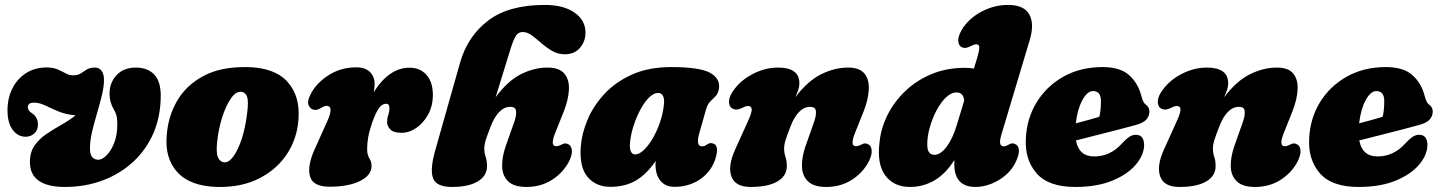

<svg xmlns="http://www.w3.org/2000/svg" viewBox="-20 -747 5852 780"><path d="M633 -359Q633 -275.5 603.8 -207.2Q574.5 -139 521.2 -89.8Q468 -40.5 397 -14Q326 12.5 242.5 12.5Q173.5 12.5 137.5 -12.8Q101.5 -38 101.5 -88.5Q101.5 -128.5 120.2 -155.5Q139 -182.5 168.5 -202.5Q198 -222.5 229.8 -240.2Q261.5 -258 287 -278.5Q247 -282 217.2 -294.5Q187.5 -307 163.8 -318.5Q140 -330 117.5 -330Q93 -330 93 -311.5Q93 -297.5 110.5 -286.5Q134 -271 134 -241.5Q134.5 -219 119.8 -205.2Q105 -191.5 84.5 -191.5Q52.5 -191.5 31.5 -219.5Q10.5 -247.5 10.5 -299Q10.5 -349 30.5 -388.2Q50.5 -427.5 86.2 -450.2Q122 -473 169.5 -473Q196 -473 214.2 -465Q232.5 -457 246.8 -449Q261 -441 277 -441Q296 -441 308 -448.8Q320 -456.5 332.5 -464.5Q345 -472.5 366 -472.5Q382 -472.5 392 -460.2Q402 -448 402.5 -424Q402.5 -395.5 394 -360.2Q385.5 -325 374.2 -287Q363 -249 354.2 -212.5Q345.5 -176 345.5 -144.5Q345.5 -118 355.2 -108Q365 -98 379 -98Q395 -98 413 -116Q431 -134 443.8 -166.2Q456.5 -198.5 456.5 -241Q456.5 -264.5 453.2 -277.5Q450 -290.5 441.5 -304Q433.5 -318.5 429.2 -333.5Q425 -348.5 425 -366Q425 -411.5 453.8 -442Q482.5 -472.5 532 -472.5Q579.5 -472.5 606.2 -444.5Q633 -416.5 633 -359Z M983.5 -474.5Q1096 -472.5 1148 -414.5Q1200 -356.5 1192.5 -261.5Q1187 -184 1145.8 -121.2Q1104.5 -58.5 1032.5 -22Q960.5 14.5 863 12.5Q752 9.5 700.2 -47.8Q648.5 -105 657.5 -199Q663 -273.5 699.2 -336.8Q735.5 -400 805.8 -438Q876 -476 983.5 -474.5ZM891 -87.5Q910.5 -86.5 929.2 -113Q948 -139.5 962.5 -184.5Q977 -229.5 983.5 -283Q990.5 -335 983.8 -353.8Q977 -372.5 959 -374Q937 -375.5 916.8 -345.2Q896.5 -315 882 -268.2Q867.5 -221.5 862.5 -173.5Q857 -125.5 865.8 -107Q874.5 -88.5 891 -87.5Z M1260.5 -300.5Q1244 -300.5 1235.2 -316.5Q1226.5 -332.5 1239 -358Q1260 -405 1311.2 -439.2Q1362.5 -473.5 1428 -473.5Q1463 -473.5 1482.5 -454.8Q1502 -436 1502 -405.5Q1502 -391.5 1498 -372Q1560.5 -472 1644 -472Q1687 -472 1712.8 -442.5Q1738.5 -413 1738.5 -362Q1738.5 -317 1719.5 -282.2Q1700.5 -247.5 1671.5 -227.5Q1642.5 -207.5 1611.5 -207.5Q1578 -207.5 1565.2 -221.8Q1552.5 -236 1552.5 -250.5Q1552.5 -265.5 1557.2 -279.2Q1562 -293 1562 -309Q1562 -325.5 1548.5 -325.5Q1532.5 -325.5 1519.8 -308.2Q1507 -291 1492 -249Q1480 -214 1475.8 -189.2Q1471.5 -164.5 1471.5 -140.5Q1471.5 -118 1480.5 -103.8Q1489.5 -89.5 1489.5 -73Q1489.5 -35 1442.8 -11.8Q1396 11.5 1319 11.5Q1251.5 11.5 1239.5 -30.2Q1227.5 -72 1258 -140L1310 -255.5Q1337.5 -317 1306.5 -317Q1297.5 -317 1285 -309Q1272.5 -300.5 1260.5 -300.5Z M1973.5 -233.5Q1959.5 -197.5 1953.5 -178.5Q1947.5 -159.5 1947.5 -143.5Q1947.5 -126 1953 -109.5Q1958.5 -93 1958.5 -72Q1958.5 -32.5 1921 -10Q1883.5 12.5 1816 12.5Q1752.5 12.5 1739.2 -23.2Q1726 -59 1748.5 -137.5L1849.5 -494Q1880 -600 1963.2 -663.5Q2046.5 -727 2193 -727Q2269 -727 2313.8 -696Q2358.5 -665 2358.5 -614.5Q2358.5 -578.5 2336 -552.5Q2313.5 -526.5 2275 -526.5Q2246.5 -526.5 2223 -540.2Q2199.5 -554 2179.2 -571.8Q2159 -589.5 2140.5 -603.2Q2122 -617 2103 -617Q2086 -617 2075.8 -601.5Q2065.5 -586 2052.5 -543.5L1993.5 -352Q2041.5 -417.5 2095.2 -445Q2149 -472.5 2204.5 -472.5Q2252 -472.5 2272.5 -448.2Q2293 -424 2291.2 -383.5Q2289.5 -343 2270.5 -294.5L2234.5 -204.5Q2214.5 -153 2239 -153Q2248.5 -153 2262 -160Q2276 -168 2287.5 -161.5Q2300 -157 2303 -138.5Q2306 -120 2291 -90Q2266.5 -44 2221.5 -15.8Q2176.5 12.5 2119 12.5Q2068.5 12.5 2045 -9.8Q2021.5 -32 2020 -69.2Q2018.5 -106.5 2034 -152L2070 -254Q2078.5 -279.5 2076.5 -296.2Q2074.5 -313 2053 -313Q2028.5 -313 2008.2 -292.2Q1988 -271.5 1973.5 -233.5Z M2820.5 -204.5Q2806 -152.5 2832 -152.5Q2839.5 -152.5 2844 -155Q2848.5 -157.5 2855.5 -162Q2866.5 -168 2876.5 -164Q2889 -161.5 2892.2 -146Q2895.5 -130.5 2885.5 -99.5Q2868 -48 2823.2 -18Q2778.5 12 2720.5 12Q2683 12 2663 -12.5Q2643 -37 2643 -79Q2643 -86 2643.5 -93Q2607 -39 2563 -13.5Q2519 12 2460 12Q2401 12 2367 -28.2Q2333 -68.5 2339.5 -152Q2343.5 -205.5 2367.5 -262Q2391.5 -318.5 2436.8 -366.8Q2482 -415 2549 -444.8Q2616 -474.5 2706.5 -474.5Q2821 -474.5 2863.5 -451.8Q2906 -429 2901 -389Q2898 -367.5 2887.5 -356.8Q2877 -346 2865.5 -334.8Q2854 -323.5 2848 -301.5ZM2540 -172.5Q2536.5 -143 2543 -131.2Q2549.5 -119.5 2560 -119.5Q2576.5 -119.5 2595.8 -137.8Q2615 -156 2632.5 -186.2Q2650 -216.5 2662.2 -253.2Q2674.5 -290 2677.5 -326.5Q2679.5 -346.5 2673 -358Q2666.5 -369.5 2653.5 -369.5Q2636 -369.5 2617.2 -351.2Q2598.5 -333 2582.5 -303.5Q2566.5 -274 2555 -239.5Q2543.5 -205 2540 -172.5Z M2960 -304Q2944 -309 2941.8 -329Q2939.5 -349 2955.5 -373.5Q2984.5 -418 3035.8 -445.2Q3087 -472.5 3141 -472.5Q3227.5 -472.5 3227.5 -408.5Q3227.5 -396 3222.8 -381.5Q3218 -367 3210.5 -351.5Q3261.5 -418.5 3316.2 -445.5Q3371 -472.5 3425.5 -472.5Q3472 -472.5 3491.8 -448.2Q3511.5 -424 3509.5 -383.5Q3507.5 -343 3488.5 -294.5L3452.5 -204.5Q3432.5 -153 3457 -153Q3466.5 -153 3480 -160Q3494 -168 3505.5 -161.5Q3518 -157 3521 -138.5Q3524 -120 3509 -90Q3484.5 -44 3439.5 -15.8Q3394.5 12.5 3337 12.5Q3286.5 12.5 3263 -9.8Q3239.5 -32 3238 -69.2Q3236.5 -106.5 3252 -152L3288 -254Q3296.5 -279.5 3294.5 -296.2Q3292.5 -313 3271 -313Q3246.5 -313 3226.2 -292.2Q3206 -271.5 3191.5 -233.5Q3177.5 -197.5 3171.5 -178.5Q3165.5 -159.5 3165.5 -143.5Q3165.5 -126 3171 -109.5Q3176.5 -93 3176.5 -72Q3176.5 -32.5 3138.5 -10Q3100.5 12.5 3029.5 12.5Q2967 12.5 2951.5 -29.8Q2936 -72 2966.5 -139.5L3019 -255.5Q3035 -290.5 3033.8 -303.5Q3032.5 -316.5 3018.5 -316.5Q3010 -316.5 2991 -307Q2973.5 -298.5 2960 -304Z M4163 -583.5 4049.5 -204.5Q4040.5 -175.5 4043.2 -164Q4046 -152.5 4057.5 -152.5Q4066 -152.5 4079 -160Q4093 -168.5 4104 -161.5Q4116.5 -157 4119 -140.2Q4121.5 -123.5 4109 -94.5Q4095 -61.5 4067.8 -37.5Q4040.5 -13.5 4007.5 -0.5Q3974.5 12.5 3943.5 12.5Q3857 12.5 3857 -79.5Q3857 -88.5 3857 -97Q3822 -41 3776.2 -14.2Q3730.5 12.5 3677 12.5Q3610.5 12.5 3576 -34.8Q3541.5 -82 3553.5 -172.5Q3559.5 -228.5 3586.5 -281.8Q3613.5 -335 3658.5 -377.8Q3703.5 -420.5 3764.5 -446Q3825.5 -471.5 3900 -471.5Q3919 -471.5 3936.5 -468.5L3949 -509.5Q3959 -542.5 3958.5 -554.8Q3958 -567 3946 -567Q3937.5 -567 3921 -558.5Q3903 -549 3890 -554Q3876 -558.5 3873.2 -577.5Q3870.5 -596.5 3886.5 -625Q3914 -671 3966 -699Q4018 -727 4075 -727Q4140.5 -727 4161.8 -688Q4183 -649 4163 -583.5ZM3747 -160.5Q3747 -137 3755 -127.5Q3763 -118 3775.5 -118Q3801 -118 3825.8 -151Q3850.5 -184 3867.5 -240.5L3897 -338Q3894 -371.5 3866 -371.5Q3844 -371.5 3822.8 -351Q3801.5 -330.5 3784.5 -298.2Q3767.5 -266 3757.2 -229.5Q3747 -193 3747 -160.5Z M4628 -159.5Q4628 -118.5 4594.8 -78.8Q4561.5 -39 4499 -13.2Q4436.5 12.5 4348 12.5Q4239.5 12.5 4191.2 -42.8Q4143 -98 4147.5 -183.5Q4151 -265 4191 -330.8Q4231 -396.5 4300 -435.5Q4369 -474.5 4459.5 -474.5Q4530.5 -474.5 4567 -441.8Q4603.5 -409 4617 -356.5Q4624 -330 4633.5 -323Q4649.5 -312.5 4649.5 -293.5Q4649.5 -276.5 4637.5 -262Q4625.5 -247.5 4593 -239Q4563 -230.5 4521.2 -219.8Q4479.5 -209 4434.8 -197.8Q4390 -186.5 4351 -176.5Q4363 -111.5 4425 -111.5Q4489.5 -111.5 4536 -162Q4556 -184 4570 -192.5Q4584 -201 4600 -199Q4615.5 -197 4621.8 -185.2Q4628 -173.5 4628 -159.5ZM4420.5 -377Q4397 -377 4377 -340Q4357 -303 4350.5 -246Q4376 -252.5 4401.2 -259.5Q4426.5 -266.5 4446 -272.5Q4452.5 -298.5 4452.5 -336.5Q4452.5 -377 4420.5 -377Z M4702 -304Q4686 -309 4683.8 -329Q4681.5 -349 4697.5 -373.5Q4726.5 -418 4777.8 -445.2Q4829 -472.5 4883 -472.5Q4969.5 -472.5 4969.5 -408.5Q4969.5 -396 4964.8 -381.5Q4960 -367 4952.5 -351.5Q5003.5 -418.5 5058.2 -445.5Q5113 -472.5 5167.5 -472.5Q5214 -472.5 5233.8 -448.2Q5253.5 -424 5251.5 -383.5Q5249.5 -343 5230.5 -294.5L5194.5 -204.5Q5174.5 -153 5199 -153Q5208.5 -153 5222 -160Q5236 -168 5247.5 -161.5Q5260 -157 5263 -138.5Q5266 -120 5251 -90Q5226.5 -44 5181.5 -15.8Q5136.5 12.5 5079 12.5Q5028.5 12.5 5005 -9.8Q4981.5 -32 4980 -69.2Q4978.5 -106.5 4994 -152L5030 -254Q5038.5 -279.5 5036.5 -296.2Q5034.5 -313 5013 -313Q4988.5 -313 4968.2 -292.2Q4948 -271.5 4933.5 -233.5Q4919.5 -197.5 4913.5 -178.5Q4907.5 -159.5 4907.5 -143.5Q4907.5 -126 4913 -109.5Q4918.5 -93 4918.5 -72Q4918.5 -32.5 4880.5 -10Q4842.5 12.5 4771.5 12.5Q4709 12.5 4693.5 -29.8Q4678 -72 4708.5 -139.5L4761 -255.5Q4777 -290.5 4775.8 -303.5Q4774.5 -316.5 4760.5 -316.5Q4752 -316.5 4733 -307Q4715.5 -298.5 4702 -304Z M5779 -159.5Q5779 -118.5 5745.8 -78.8Q5712.5 -39 5650 -13.2Q5587.5 12.5 5499 12.5Q5390.5 12.5 5342.2 -42.8Q5294 -98 5298.5 -183.5Q5302 -265 5342 -330.8Q5382 -396.5 5451 -435.5Q5520 -474.5 5610.5 -474.5Q5681.5 -474.5 5718 -441.8Q5754.5 -409 5768 -356.5Q5775 -330 5784.5 -323Q5800.5 -312.5 5800.5 -293.5Q5800.5 -276.5 5788.5 -262Q5776.5 -247.5 5744 -239Q5714 -230.5 5672.2 -219.8Q5630.5 -209 5585.8 -197.8Q5541 -186.5 5502 -176.5Q5514 -111.5 5576 -111.5Q5640.5 -111.5 5687 -162Q5707 -184 5721 -192.5Q5735 -201 5751 -199Q5766.5 -197 5772.8 -185.2Q5779 -173.5 5779 -159.5ZM5571.5 -377Q5548 -377 5528 -340Q5508 -303 5501.5 -246Q5527 -252.5 5552.2 -259.5Q5577.5 -266.5 5597 -272.5Q5603.5 -298.5 5603.5 -336.5Q5603.5 -377 5571.5 -377Z"/></svg>

Font: Fraunces 72pt S100 Black
Style: Italic
Weight: 900
Italic angle: -16°
Version: Version 1.000; ttfautohint (v1.8.3)